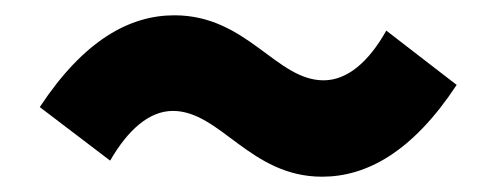

<svg xmlns="http://www.w3.org/2000/svg" viewBox="-20 -503 649 251"><path d="M401 -272C459 -272 519 -304 577 -392L485 -463C462 -422 434 -398 403 -398C341 -398 303 -483 208 -483C150 -483 90 -451 32 -363L124 -293C147 -333 175 -358 206 -358C268 -358 307 -272 401 -272Z"/></svg>

Font: Noto Sans JP Black
Style: Regular
Weight: 900
Designer: Ryoko NISHIZUKA  (kana, bopomofo & ideographs); Paul D. Hunt (Latin, Greek & Cyrillic); Sandoll Communications , Soo-you
Foundry: Adobe
Version: Version 2.002;hotconv 1.0.116;makeotfexe 2.5.65601